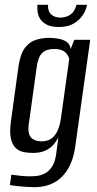

<svg xmlns="http://www.w3.org/2000/svg" viewBox="-20 -658 403 796"><path d="M122 118Q109 118 93 117Q77 116 61.5 114.5Q46 113 35 111.5Q24 110 21 109L27 66Q39 68 62 70.5Q85 73 103 73Q115 73 131.5 71.5Q148 70 165 61.5Q182 53 195 34Q208 15 213 -20L222 -89Q214 -72 200.5 -57Q187 -42 166.5 -33Q146 -24 116 -24Q97 -24 78.5 -27.5Q60 -31 45.5 -44Q31 -57 25 -84.5Q19 -112 26 -160L57 -385Q65 -436 84 -460.5Q103 -485 129.5 -493Q156 -501 183 -501Q204 -501 223 -497.5Q242 -494 256 -484.5Q270 -475 273 -455L288 -493H354L292 -51Q287 -13 274 18Q261 49 240 71.5Q219 94 189.5 106Q160 118 122 118ZM151 -72Q180 -72 196.5 -86Q213 -100 221.5 -123Q230 -146 233 -170L267 -414Q265 -422 259 -431.5Q253 -441 240.5 -448Q228 -455 204 -455Q172 -455 155 -438.5Q138 -422 132 -379L99 -141Q96 -117 100.5 -103Q105 -89 114.5 -82.5Q124 -76 134 -74Q144 -72 151 -72ZM223 -546Q193 -546 174.5 -555.5Q156 -565 147 -579Q138 -593 136 -609Q134 -625 135 -638H179Q178 -611 192.5 -598Q207 -585 230 -585Q254 -585 272 -597.5Q290 -610 297 -638H341Q337 -616 323 -595Q309 -574 285 -560Q261 -546 223 -546Z"/></svg>

Font: Alumni Sans Medium
Style: Italic
Weight: 500
Italic angle: -8°
Designer: Robert E. Leuschke
Foundry: Robert E. Leuschke
Version: Version 1.016